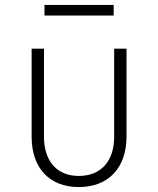

<svg xmlns="http://www.w3.org/2000/svg" viewBox="-20 -747 640 777"><path d="M160 -684H440V-727H160ZM299 10C419 10 492 -68 492 -194V-550H442V-194C442 -94 388 -35 299 -35C211 -35 158 -94 158 -194V-550H108V-194C108 -67 180 10 299 10Z"/></svg>

Font: JetBrains Mono Thin
Style: Regular
Weight: 100
Monospace: yes
Designer: Philipp Nurullin, Konstantin Bulenkov
Foundry: JetBrains
Version: Version 2.305